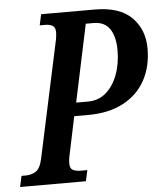

<svg xmlns="http://www.w3.org/2000/svg" viewBox="-87 -760 686 805"><g transform="rotate(-5 256.5 -357.0)"><path d="M-35 0 -25 -46H-6Q16 -46 35 -57.5Q54 -69 63 -110L169 -604Q172 -622 172 -633Q172 -654 160 -661Q148 -668 129 -668H106L116 -714H342Q446 -714 497 -663Q548 -612 548 -532Q548 -456 516.5 -398.5Q485 -341 424 -308.5Q363 -276 275 -276H217L182 -109Q179 -93 179 -81Q179 -59 191.5 -52.5Q204 -46 225 -46H252L242 0ZM230 -332H280Q324 -332 355.5 -359Q387 -386 404.5 -432.5Q422 -479 422 -536Q422 -593 400 -625.5Q378 -658 332 -658H299Z"/></g></svg>

Font: Noto Serif ExtraCondensed SemiBold
Style: Italic
Weight: 600
Width: 2
Italic angle: -12°
Designer: Monotype Design Team
Foundry: Monotype Imaging Inc.
Version: Version 2.013